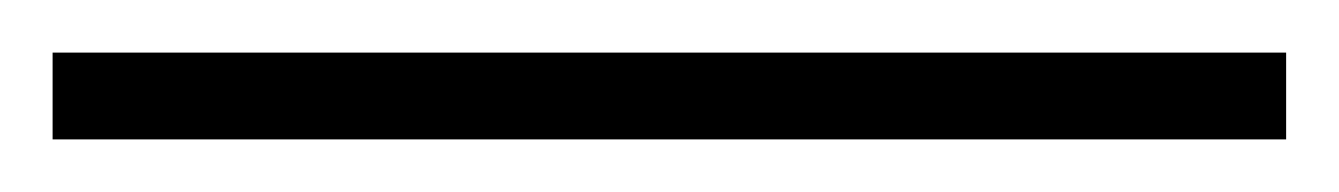

<svg xmlns="http://www.w3.org/2000/svg" viewBox="-23 -813 509 73"><path d="M466 -760H-3V-793H466Z"/></svg>

Font: Noto Sans Ethiopic SemiCondensed ExtraLight
Style: Regular
Weight: 200
Width: 4
Designer: Monotype Design Team
Foundry: Monotype Imaging Inc.
Version: Version 2.102; ttfautohint (v1.8.4.7-5d5b)